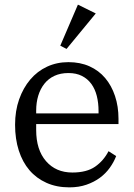

<svg xmlns="http://www.w3.org/2000/svg" viewBox="-20 -796 576 828"><path d="M279 12Q224 12 180.5 -7.5Q137 -27 107 -62Q77 -97 61 -147Q45 -197 45 -258Q45 -318 62.5 -367.5Q80 -417 110.5 -453Q141 -489 183 -508.5Q225 -528 275 -528Q326 -528 366 -510Q406 -492 433.5 -459.5Q461 -427 476 -382Q491 -337 491 -284V-261H136V-235Q136 -150 178.5 -101Q221 -52 292 -52Q354 -52 390.5 -77.5Q427 -103 448 -144L481 -123Q471 -97 453.5 -72.5Q436 -48 411 -29.5Q386 -11 353 0.5Q320 12 279 12ZM136 -307H405V-317Q405 -352 397.5 -382Q390 -412 374 -434Q358 -456 333.5 -468.5Q309 -481 275 -481Q241 -481 215 -469Q189 -457 171.5 -435Q154 -413 145 -383.5Q136 -354 136 -319ZM240 -599 316 -776 393 -738 267 -585Z"/></svg>

Font: IBM Plex Serif
Style: Regular
Weight: 400
Designer: Mike Abbink, Paul van der Laan, Pieter van Rosmalen
Foundry: Bold Monday
Version: Version 3.001